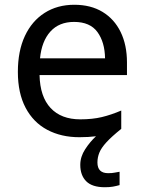

<svg xmlns="http://www.w3.org/2000/svg" viewBox="-20 -566 604 806"><path d="M389 116Q389 161 434 161Q451 161 462.5 158.5Q474 156 482 155V211Q468 215 454 217.5Q440 220 420 220Q367 220 342 195Q317 170 317 126Q317 92 337.5 60.5Q358 29 383 6Q352 10 313 10Q237 10 178.5 -21Q120 -52 87.5 -113.5Q55 -175 55 -264Q55 -352 84.5 -415Q114 -478 167.5 -512Q221 -546 292 -546Q361 -546 410.5 -516Q460 -486 486.5 -431.5Q513 -377 513 -304V-251H146Q148 -160 192.5 -112.5Q237 -65 317 -65Q368 -65 407.5 -74.5Q447 -84 489 -102V-25Q449 7 427 31Q405 55 397 75Q389 95 389 116ZM291 -474Q228 -474 191.5 -433.5Q155 -393 148 -321H421Q420 -389 389 -431.5Q358 -474 291 -474Z"/></svg>

Font: Noto Sans Tamil Supplement
Style: Regular
Weight: 400
Designer: Ek Type
Foundry: Ek Type
Version: Version 2.001; ttfautohint (v1.8.4.7-5d5b)